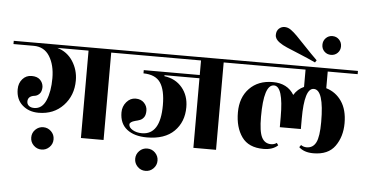

<svg xmlns="http://www.w3.org/2000/svg" viewBox="-79 -903 2246 1182"><g transform="rotate(5 1043.5 -311.5)"><path d="M684 -560V-540H584V0H444V-540H251Q313 -522 347.5 -468.5Q382 -415 382 -350Q382 -257 323 -194.5Q264 -132 170 -132Q110 -132 70 -167.5Q30 -203 30 -265Q30 -303 52.5 -328.5Q75 -354 109 -354Q143 -354 161 -336.5Q179 -319 181 -293Q181 -264 167.5 -250Q154 -236 138 -234Q96 -229 96 -195Q96 -179 108 -169Q120 -159 141 -159Q190 -159 213.5 -214Q237 -269 237 -351Q237 -433 203.5 -486.5Q170 -540 105 -540H-20V-560ZM159.5 -26Q180 -46 208 -46Q236 -46 256.5 -26Q277 -6 277 23Q277 52 256.5 72Q236 92 208 92Q180 92 159.5 72Q139 52 139 23Q139 -6 159.5 -26Z M1379 -560V-540H1279V0H1139V-430H923V-424Q992 -415 1033 -366Q1074 -317 1074 -245Q1074 -154 1016 -96.5Q958 -39 848 -39Q770 -39 724.5 -74.5Q679 -110 679 -179Q679 -216 702.5 -243.5Q726 -271 759 -271Q792 -271 811.5 -250.5Q831 -230 831 -203Q831 -176 821 -162Q811 -148 796.5 -142.5Q782 -137 768 -134Q734 -125 734 -109Q734 -90 758 -76Q782 -62 815 -62Q929 -62 929 -245Q929 -338 898.5 -383.5Q868 -429 793 -430V-450H1139V-540H644V-560ZM808 49.5Q828 29 857 29Q886 29 906 49.5Q926 70 926 98Q926 126 906 146.5Q886 167 857 167Q828 167 808 146.5Q788 126 788 98Q788 70 808 49.5Z M2107 -540H1922V-437Q1982 -419 2017.5 -367Q2053 -315 2053 -232Q2053 -149 2011 -90Q1969 -31 1877 -31Q1820 -31 1788 -61L1798 -75Q1813 -64 1833 -64Q1872 -64 1890.5 -100Q1909 -136 1909 -227Q1909 -426 1846 -426Q1788 -426 1788 -237V-173H1658V-237Q1658 -426 1600 -426Q1537 -426 1537 -227Q1537 -136 1555.5 -100Q1574 -64 1613 -64Q1633 -64 1648 -75L1658 -61Q1626 -31 1569 -31Q1477 -31 1435 -90Q1393 -149 1393 -241.5Q1393 -334 1447 -390Q1501 -446 1591.5 -446Q1682 -446 1723 -378Q1746 -416 1785 -433V-540H1339V-560H2107Z M1613 -691Q1584 -711 1584 -736.5Q1584 -762 1599 -776Q1614 -790 1634 -790Q1654 -790 1672 -777.5Q1690 -765 1712 -743Q1734 -721 1772.5 -680Q1811 -639 1848 -603L1839 -589Q1792 -611 1740.5 -632Q1689 -653 1660 -665.5Q1631 -678 1613 -691ZM1932.5 -760Q1957 -760 1973.5 -743Q1990 -726 1990 -701.5Q1990 -677 1973.5 -660.5Q1957 -644 1932.5 -644Q1908 -644 1891.5 -660.5Q1875 -677 1875 -701.5Q1875 -726 1891.5 -743Q1908 -760 1932.5 -760Z"/></g></svg>

Font: Rozha One
Style: Regular
Weight: 400
Designer: Tim Donaldson, Indian Type Foundry
Foundry: Indian Type Foundry
Version: Version 1.300;PS 1.0;hotconv 1.0.78;makeotf.lib2.5.61930; tt